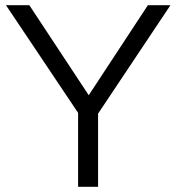

<svg xmlns="http://www.w3.org/2000/svg" viewBox="-20 -720 679 740"><path d="M281 0V-285L3 -700H93L322 -353L550 -700H637L358 -282V0Z"/></svg>

Font: Red Hat Display VF
Style: Regular
Weight: 300
Designer: Pentagram, MCKL
Foundry: Pentagram, MCKL
Version: Version 1.023